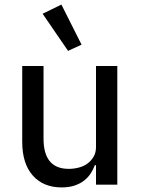

<svg xmlns="http://www.w3.org/2000/svg" viewBox="-20 -806 614 838"><path d="M399 -85H394Q387 -66 375.5 -48.5Q364 -31 346.5 -17.5Q329 -4 305 4Q281 12 249 12Q169 12 123 -40Q77 -92 77 -187V-518H170V-201Q170 -69 280 -69Q302 -69 323.5 -74.5Q345 -80 361.5 -92Q378 -104 388.5 -122Q399 -140 399 -164V-518H492V0H399ZM166 -746 248 -786 336 -611 277 -584Z"/></svg>

Font: IBM Plex Sans Devanagari Text
Style: Regular
Weight: 450
Designer: Mike Abbink, Paul van der Laan, Pieter van Rosmalen, Erin McLaughlin
Foundry: Bold Monday
Version: Version 1.1